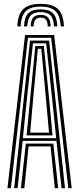

<svg xmlns="http://www.w3.org/2000/svg" viewBox="-20 -983 414 1003"><path d="M192.5 -962.8Q254.8 -962.8 283.1 -935.4Q311.5 -908 314.2 -845H296.8Q294.5 -900.5 270.1 -924.5Q245.8 -948.5 192.5 -948.5Q138.8 -948.5 114.5 -924.5Q90.2 -900.5 88 -845H70.5Q73 -908 101.4 -935.4Q129.8 -962.8 192.5 -962.8ZM192.5 -934Q236.8 -934 257.1 -913.4Q277.5 -892.8 279.5 -845H262Q260.5 -884.8 244.2 -902.2Q228 -919.8 192.5 -919.8Q156.8 -919.8 140.5 -902.2Q124.2 -884.8 122.8 -845H105.5Q107.2 -892.8 127.4 -913.4Q147.5 -934 192.5 -934ZM192.5 -905.2Q219.2 -905.2 231.2 -891.4Q243.2 -877.5 244.5 -845H229.2Q229.2 -869.5 220.1 -880.2Q211 -891 192.5 -891Q174 -891 164.9 -880.2Q155.8 -869.5 155.5 -845H140.2Q141.2 -877.5 153.4 -891.4Q165.5 -905.2 192.5 -905.2ZM19 0 110.8 -800H262.8L354.5 0H336.8L247.2 -785.5H126L36.8 0ZM89.2 0 115 -232.8H258.5L284 0H266.2L244.2 -218.2H129.2L107.2 0ZM54 0 136.8 -770.8H236.5L319.5 0H301.5L275 -247H98.5L72 0ZM99.5 -261.2H273.5L251 -480.5L221.2 -756.5H152.2L122 -480.5ZM119 -275.8 138.8 -480.5 164.5 -742.8H209L235.2 -480.5L254.5 -275.8ZM137.5 -290H236L218.8 -480.5L195.8 -728.2H177.8L154.5 -480.5Z"/></svg>

Font: Big Shoulders Inline Display Thin SemiBold
Style: Regular
Weight: 600
Version: Version 2.002